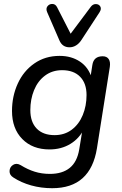

<svg xmlns="http://www.w3.org/2000/svg" viewBox="-20 -786 631 995"><path d="M49 133.7Q28.7 121 29.5 100.3Q30.2 79.6 47.7 68.5Q65.3 57.3 86.9 69.7Q123.1 92.2 159.7 103.7Q196.3 115.2 238.4 115.2Q303 115.2 341.4 84.1Q379.8 53.1 390.6 -11.9L408.5 -121.1L416.5 -120.1Q391.7 -68.7 344.7 -40.2Q297.7 -11.6 236.4 -11.6Q148.5 -11.6 95.4 -65.6Q42.2 -119.6 42.2 -211.1Q42.2 -287.4 72 -352.7Q101.7 -418 158 -457.2Q214.2 -496.4 289 -496.4Q349.9 -496.4 394.3 -466.8Q438.8 -437.3 455.8 -380.8L445.3 -363.3L458.6 -449Q465.3 -494.4 512 -494.4Q533.3 -494.4 543.1 -480.1Q553 -465.7 549.1 -439.3L482.3 -17Q465.7 85.6 408 137.4Q350.3 189.3 250.4 189.3Q192.9 189.3 141.3 174.8Q89.7 160.3 49 133.7ZM428.5 -293.5Q428.5 -354.1 395.2 -388.2Q361.9 -422.3 302 -422.3Q250.7 -422.3 213.2 -394.1Q175.7 -366 156.5 -318.7Q137.2 -271.5 137.2 -215.5Q137.2 -153.7 170.2 -119.7Q203.2 -85.7 263 -85.7Q314.4 -85.7 351.9 -113.9Q389.3 -142.1 408.9 -189.8Q428.5 -237.5 428.5 -293.5ZM287.5 -577.5 224.1 -723.7Q216.6 -741.6 226.2 -753.8Q235.7 -765.9 251.6 -765.5Q267.5 -765.1 275.7 -748.9L346.1 -611.2L450.6 -750.9Q461.6 -765.5 477.4 -764.9Q493.2 -764.3 500 -751.9Q506.8 -739.6 496 -722.7L402.3 -579.2Q390.3 -560.6 374.4 -550.8Q358.4 -540.9 340.3 -540.9Q302.7 -540.9 287.5 -577.5Z"/></svg>

Font: SN Pro Thin
Style: Italic
Weight: 200
Italic angle: -9°
Designer: Tobias Whetton
Foundry: Supernotes
Version: Version 1.003;Glyphs 3.3 (3324)